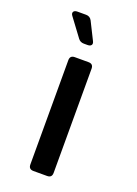

<svg xmlns="http://www.w3.org/2000/svg" viewBox="-133 -735 563 791"><g transform="rotate(20 148.5 -339.5)"><path d="M135 -564Q119 -564 110 -576L52 -654Q44 -664 48 -671.5Q52 -679 65 -679H103Q120 -679 128 -664L166 -588Q172 -577 167.5 -570.5Q163 -564 151 -564ZM119 0Q98 0 98 -21V-478Q98 -499 119 -499H179Q200 -499 200 -478V-21Q200 0 179 0Z"/></g></svg>

Font: Pitagon Sans Medium
Style: Regular
Weight: 500
Designer: Travis Tran
Foundry: Pitagon
Version: Version 1.001; ttfautohint (v1.8.4.7-5d5b);gftools[0.9.26]